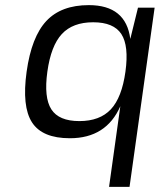

<svg xmlns="http://www.w3.org/2000/svg" viewBox="-20 -530 635 750"><path d="M407 200H406L450 -115Q395 10 253 10Q145 10 105 -52Q65 -114 84 -250Q103 -386 161 -448Q219 -510 327 -510Q472 -510 489 -378L519 -500H584L486 200ZM221.5 -397Q179 -351 165 -250Q151 -149 180.5 -103Q210 -57 290 -57Q370 -57 413 -103Q456 -149 470 -250Q484 -351 454 -397Q424 -443 344 -443Q264 -443 221.5 -397Z"/></svg>

Font: Fivo Sans Modern
Style: Italic
Weight: 400
Designer: Alexander Slobzheninov
Foundry: Alexander Slobzheninov
Version: 1.0